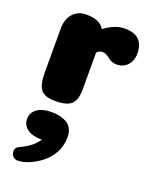

<svg xmlns="http://www.w3.org/2000/svg" viewBox="-154 -558 780 996"><g transform="rotate(20 236.0 -60.0)"><path d="M261 -107Q261 -47 236 -23.5Q211 0 147 0Q88 0 67 -27.5Q46 -55 46 -118V-364Q46 -415 73.5 -446Q101 -477 147 -477Q223 -477 247 -433Q305 -477 359 -477Q464 -477 464 -377Q464 -351 453.5 -330.5Q443 -310 424.5 -298.5Q406 -287 381 -287Q354 -287 332.5 -305Q311 -323 294 -323Q272 -323 261 -308ZM42 136Q42 102 70.5 81Q99 60 150 60Q204 60 238 82Q272 104 272 156Q272 180 266 202.5Q260 225 249.5 243.5Q239 262 225 278Q211 294 194.5 306.5Q178 319 161 328.5Q144 338 128 344.5Q112 351 97.5 354Q83 357 71 357Q54 357 43.5 346.5Q33 336 33 320Q33 299 47 292Q78 277 95 266Q112 255 125.5 242.5Q139 230 151 212H150Q121 212 97.5 205Q74 198 58 180.5Q42 163 42 136Z"/></g></svg>

Font: Coiny
Style: Regular
Weight: 400
Version: Version 001.001